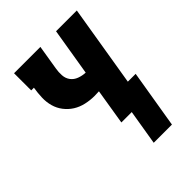

<svg xmlns="http://www.w3.org/2000/svg" viewBox="-201 -623 902 902"><g transform="rotate(-45 250.0 -172.5)"><path d="M286 175 315 0H246L275 -178Q267 -178 260 -177.5Q253 -177 245 -177Q216 -177 187.5 -183.5Q159 -190 136 -204.5Q113 -219 96 -241Q79 -263 71.5 -290Q64 -317 65 -346.5Q66 -376 71 -406H53V-520H228L208 -398Q204 -376 205.5 -354Q207 -332 219 -316Q231 -300 251 -292.5Q271 -285 293 -284L332 -520H470L403 -114H455L407 175Z"/></g></svg>

Font: Iosevka Curly Slab Heavy
Style: Italic
Weight: 900
Italic angle: -9°
Monospace: yes
Designer: Belleve Invis
Foundry: Belleve Invis
Version: Version 22.1.2; ttfautohint (v1.8.4)